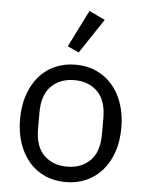

<svg xmlns="http://www.w3.org/2000/svg" viewBox="-55 -824 670 880"><g transform="rotate(5 280.0 -383.5)"><path d="M280 12Q228 12 185 -7Q142 -26 111.5 -61.5Q81 -97 64 -146.5Q47 -196 47 -258Q47 -319 64 -369Q81 -419 111.5 -454.5Q142 -490 185 -509Q228 -528 280 -528Q332 -528 374.5 -509Q417 -490 448 -454.5Q479 -419 496 -369Q513 -319 513 -258Q513 -196 496 -146.5Q479 -97 448 -61.5Q417 -26 374.5 -7Q332 12 280 12ZM280 -59Q345 -59 386 -99Q427 -139 427 -221V-295Q427 -377 386 -417Q345 -457 280 -457Q215 -457 174 -417Q133 -377 133 -295V-221Q133 -139 174 -99Q215 -59 280 -59ZM288 -585 236 -609 321 -779 394 -744Z"/></g></svg>

Font: IBM Plex Sans Thai
Style: Regular
Weight: 400
Designer: Mike Abbink, Paul van der Laan, Pieter van Rosmalen, Ben Mitchell, Mark Frömberg
Foundry: Bold Monday
Version: Version 1.2